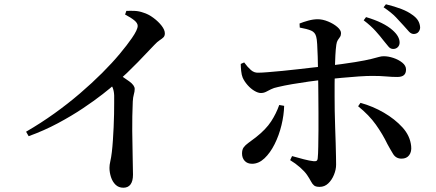

<svg xmlns="http://www.w3.org/2000/svg" viewBox="-20 -831 2040 898"><path d="M102 -215Q171 -255 234.5 -300.5Q298 -346 354.5 -394.5Q411 -443 458 -490Q505 -537 540 -579Q575 -621 597 -653Q624 -692 624 -710Q624 -723 608 -736Q592 -749 565 -763L571 -780Q590 -781 610.5 -780Q631 -779 650 -772Q674 -765 697.5 -747.5Q721 -730 736 -710.5Q751 -691 751 -675Q751 -663 744.5 -656.5Q738 -650 727 -643Q716 -636 702 -621Q671 -588 625 -540.5Q579 -493 520 -440Q499 -421 460 -390.5Q421 -360 368 -324.5Q315 -289 250.5 -254.5Q186 -220 114 -194ZM557 47Q535 47 520.5 33Q506 19 499 -3Q492 -25 492 -46Q492 -60 496 -77Q500 -94 503 -119Q506 -144 508 -174.5Q510 -205 511.5 -236.5Q513 -268 513.5 -297Q514 -326 514 -349Q514 -372 514 -385Q513 -407 506.5 -422Q500 -437 485 -457L526 -491Q559 -469 584.5 -450.5Q610 -432 610 -415Q610 -403 606 -389.5Q602 -376 601 -356Q598 -287 598.5 -218.5Q599 -150 600.5 -96Q602 -42 602 -14Q602 16 590.5 31.5Q579 47 557 47Z M1819 -602Q1806 -602 1797 -613Q1788 -624 1774 -641Q1759 -661 1736.5 -686Q1714 -711 1681 -736L1692 -751Q1733 -739 1764.5 -723.5Q1796 -708 1816 -690Q1849 -661 1849 -632Q1849 -619 1840.5 -610.5Q1832 -602 1819 -602ZM1475 43Q1457 43 1449 36.5Q1441 30 1434.5 17.5Q1428 5 1416 -13Q1405 -29 1383.5 -48Q1362 -67 1337 -82L1346 -101Q1374 -93 1401 -86Q1428 -79 1447 -77Q1455 -76 1460 -78.5Q1465 -81 1466 -91Q1468 -110 1468.5 -144.5Q1469 -179 1469.5 -221.5Q1470 -264 1469.5 -305.5Q1469 -347 1469 -379Q1469 -400 1468.5 -431.5Q1468 -463 1467.5 -498Q1467 -533 1466 -566Q1465 -599 1463.5 -624Q1462 -649 1459 -659Q1454 -680 1435 -688Q1416 -696 1382 -702L1381 -721Q1398 -728 1421.5 -734.5Q1445 -741 1466 -741Q1489 -741 1514.5 -730.5Q1540 -720 1557.5 -705Q1575 -690 1575 -676Q1575 -665 1570 -658Q1565 -651 1560 -643.5Q1555 -636 1553 -622Q1550 -601 1548.5 -571Q1547 -541 1546 -506.5Q1545 -472 1545 -438.5Q1545 -405 1545 -378Q1545 -350 1545.5 -313Q1546 -276 1547.5 -237Q1549 -198 1550 -161.5Q1551 -125 1551.5 -98.5Q1552 -72 1552 -61Q1552 -38 1542 -13.5Q1532 11 1515 27Q1498 43 1475 43ZM1159 -65Q1137 -65 1124.5 -78.5Q1112 -92 1112 -113Q1112 -131 1119.5 -141.5Q1127 -152 1141.5 -162.5Q1156 -173 1177 -189Q1224 -226 1248 -263Q1272 -300 1286 -340L1309 -336Q1308 -293 1296.5 -245.5Q1285 -198 1264.5 -157Q1244 -116 1217 -90.5Q1190 -65 1159 -65ZM1200 -396Q1187 -396 1170 -406Q1153 -416 1138 -433Q1123 -450 1115 -468Q1110 -480 1108 -499Q1106 -518 1106 -532L1122 -539Q1138 -517 1153.5 -503.5Q1169 -490 1188 -491Q1204 -491 1234 -493.5Q1264 -496 1301.5 -499.5Q1339 -503 1376.5 -507.5Q1414 -512 1446 -515.5Q1478 -519 1497 -521Q1589 -532 1640.5 -540.5Q1692 -549 1717.5 -555.5Q1743 -562 1753.5 -565Q1764 -568 1775 -568Q1796 -568 1820 -560Q1844 -552 1861.5 -538Q1879 -524 1879 -506Q1879 -488 1869 -479.5Q1859 -471 1838 -471Q1813 -471 1786 -473.5Q1759 -476 1720 -476Q1696 -476 1658 -473.5Q1620 -471 1578.5 -467Q1537 -463 1498 -459Q1464 -455 1424.5 -449.5Q1385 -444 1347 -437.5Q1309 -431 1280 -424Q1260 -420 1247.5 -413.5Q1235 -407 1224 -401.5Q1213 -396 1200 -396ZM1858 -89Q1832 -89 1818.5 -111Q1805 -133 1792 -157Q1770 -203 1738 -248Q1706 -293 1655 -334L1666 -350Q1724 -334 1775.5 -304Q1827 -274 1862.5 -235Q1898 -196 1903 -148Q1906 -122 1894 -105.5Q1882 -89 1858 -89ZM1916 -672Q1903 -672 1893 -683Q1883 -694 1868 -711Q1852 -729 1831.5 -750.5Q1811 -772 1774 -797L1785 -811Q1826 -801 1857 -789Q1888 -777 1908 -762Q1927 -749 1935.5 -734.5Q1944 -720 1945 -703Q1945 -692 1938 -682.5Q1931 -673 1916 -672Z"/></svg>

Font: Noto Serif SC ExtraLight SemiBold
Style: Regular
Weight: 600
Version: Version 2.002-H1;hotconv 1.1.0;makeotfexe 2.6.0